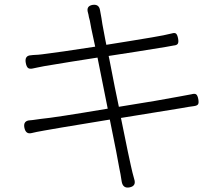

<svg xmlns="http://www.w3.org/2000/svg" viewBox="-20 -784 958 827"><path d="M504 -3Q499 -37 494 -59Q487 -102 453 -269Q377 -257 247 -235Q190 -225 172 -222Q132 -215 117 -211Q91 -204 85 -234Q79 -265 111 -266Q114 -266 121 -267Q147 -270 157 -272Q213 -277 444 -316L400 -536Q289 -519 170 -499Q160 -497 140 -493Q127 -490 121 -489Q107 -486 100.5 -491.5Q94 -497 91 -513Q85 -545 114 -546Q117 -546 122 -547Q147 -548 161 -550Q235 -559 390 -583Q368 -683 367 -695Q366 -700 363 -710Q361 -723 359 -729Q350 -758 379 -763Q407 -767 411 -739Q412 -735 413 -728Q416 -713 417 -706Q417 -699 433 -616Q436 -600 438 -591Q475 -597 544 -608Q655 -626 684 -632Q690 -633 702 -636Q715 -639 720 -640Q733 -644 738.5 -639Q744 -634 747 -618.5Q750 -603 746 -596Q742 -589 728 -588Q721 -587 706 -584Q699 -583 695 -582L571 -562L448 -543Q449 -538 451 -529Q477 -393 492 -324Q674 -353 751 -368Q790 -375 805 -378Q819 -382 825 -377.5Q831 -373 834 -357.5Q837 -342 833.5 -335.5Q830 -329 816 -327Q798 -325 760 -318Q659 -302 501 -276Q539 -88 544 -69Q550 -41 558 -13Q568 17 538.5 23Q509 29 504 -3Z"/></svg>

Font: GenSenRounded TW L
Style: Regular
Weight: 300
Version: Version 1.501;PS 1;hotconv 16.6.51;makeotf.lib2.5.65220